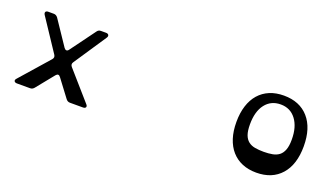

<svg xmlns="http://www.w3.org/2000/svg" viewBox="-57 -946 2321 1345"><g transform="rotate(20 1103.0 -273.0)"><path d="M559 -547Q574 -547 579 -538Q584 -529 576 -517L414 -274Q402 -257 416 -240L600 -30Q611 -18 606.5 -9Q602 0 586 0H489Q471 0 459 -16L362 -145Q346 -167 328 -146L222 -15Q210 0 192 0H95Q79 0 74 -9Q69 -18 80 -30L269 -245Q283 -261 271 -279L113 -517Q105 -530 109.5 -538.5Q114 -547 129 -547H170Q188 -547 200 -531L323 -348Q331 -337 340 -336.5Q349 -336 357 -347L493 -532Q503 -547 522 -547Z M1882 -494Q1810 -494 1768 -440Q1726 -386 1726 -289Q1726 -241 1736.5 -212Q1747 -183 1767.5 -167Q1788 -151 1817 -146Q1846 -141 1882 -141Q1918 -141 1947 -146.5Q1976 -152 1996 -167.5Q2016 -183 2027 -212Q2038 -241 2038 -289Q2038 -383 1996 -438.5Q1954 -494 1882 -494ZM1882 -560Q2000 -560 2066.5 -484.5Q2133 -409 2133 -273Q2133 -137 2066.5 -61.5Q2000 14 1882 14Q1823 14 1776.5 -5.5Q1730 -25 1697.5 -62Q1665 -99 1648 -152Q1631 -205 1631 -273Q1631 -340 1648 -393.5Q1665 -447 1697.5 -484Q1730 -521 1776.5 -540.5Q1823 -560 1882 -560Z"/></g></svg>

Font: OpenDyslexic 3
Style: Regular
Weight: 400
Designer: Abelardo Gonzalez
Version: Version 1.000;PS 001.001;hotconv 1.0.56